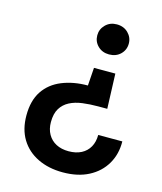

<svg xmlns="http://www.w3.org/2000/svg" viewBox="-108 -588 741 877"><g transform="rotate(15 262.0 -149.5)"><path d="M387 -289 393 -124H350Q311 -124 276.5 -119.5Q242 -115 216 -101.5Q190 -88 175 -63.5Q160 -39 160 1Q160 34 174 58.5Q188 83 213 96Q238 109 272 109Q307 109 332 96Q357 83 370.5 59Q384 35 384 2H498Q499 62 471.5 109Q444 156 393 182.5Q342 209 271 209Q204 209 152.5 184Q101 159 72.5 112.5Q44 66 44 0Q44 -70 74 -115Q104 -160 158 -182Q212 -204 280 -204L286 -289ZM336 -508Q369 -508 390 -487Q411 -466 411 -437Q411 -407 390 -386.5Q369 -366 336 -366Q304 -366 283 -386.5Q262 -407 262 -437Q262 -466 283 -487Q304 -508 336 -508Z"/></g></svg>

Font: DM Sans 9pt 36pt SemiBold
Style: Regular
Weight: 600
Version: Version 4.004;gftools[0.9.30]